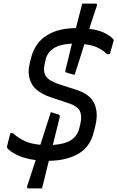

<svg xmlns="http://www.w3.org/2000/svg" viewBox="-20 -874 651 1065"><path d="M262 -252Q273 -249 285 -245Q297 -241 304 -239Q314 -236 311 -223Q304 -197 294.5 -156.5Q285 -116 273 -70Q338 -74 373.5 -96.5Q409 -119 420 -163L425 -184Q436 -228 423.5 -257Q411 -286 353 -304L266 -333Q181 -361 155 -411Q129 -461 145 -522L153 -556Q176 -639 240.5 -678.5Q305 -718 401 -718Q412 -759 421 -795Q430 -831 436 -854H510Q521 -854 517 -841Q510 -821 499 -787.5Q488 -754 475 -714Q523 -708 555 -693.5Q587 -679 606 -659Q608 -657 610 -654.5Q612 -652 610 -647Q606 -631 600 -610.5Q594 -590 589 -574H573Q553 -595 522.5 -609.5Q492 -624 448 -629Q434 -583 419.5 -538.5Q405 -494 394 -459Q384 -461 370 -465Q356 -469 350 -471Q340 -474 343 -485Q352 -520 361 -557.5Q370 -595 379 -632Q312 -629 277 -605.5Q242 -582 233 -543L228 -521Q218 -478 234.5 -451.5Q251 -425 313 -405L403 -376Q479 -352 502.5 -301Q526 -250 510 -181L502 -148Q482 -60 415.5 -21.5Q349 17 251 18Q243 49 235.5 80Q228 111 222 135.5Q216 160 213 171H138Q127 171 131 157Q138 136 150.5 98Q163 60 178 14Q124 7 84.5 -10Q45 -27 23 -49Q18 -55 19 -62Q23 -77 27.5 -96.5Q32 -116 37 -135H52Q83 -107 119 -91Q155 -75 204 -71Q220 -120 235 -168Q250 -216 262 -252Z"/></svg>

Font: Recursive Mn Lnr St
Style: Italic
Weight: 400
Italic angle: -15°
Monospace: yes
Version: Version 1.079;hotconv 1.0.112;makeotfexe 2.5.65598; ttfautoh